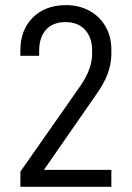

<svg xmlns="http://www.w3.org/2000/svg" viewBox="-20 -720 508 740"><path d="M58.6 -58.6 291 -390.6Q335 -455.1 335 -511.7V-527.3Q335 -576.2 306.6 -606.4Q279.3 -634.8 232.4 -634.8Q184.6 -634.8 158.2 -606.4Q130.9 -577.1 130.9 -523.4V-504.9H58.6V-527.3Q58.6 -604.5 106.4 -652.3Q154.3 -700.2 234.4 -700.2Q286.1 -700.2 326.2 -677.7Q365.2 -656.2 387.7 -616.2Q409.2 -577.1 409.2 -529.3V-511.7Q409.2 -472.7 393.6 -431.6Q379.9 -396.5 348.6 -352.5L149.4 -65.4H409.2V0H58.6Z"/></svg>

Font: Altinn-DIN
Style: Regular
Weight: 400
Designer: Charles Nix
Foundry: Altinn
Version: Version 2.00